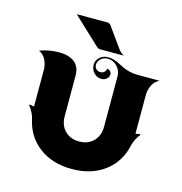

<svg xmlns="http://www.w3.org/2000/svg" viewBox="-103 -778 831 875"><g transform="rotate(15 312.5 -340.0)"><path d="M152.3 -683.6H297.9Q302 -683.6 307 -680.7Q312 -677.7 314.5 -673.8L379.4 -583.3Q391.4 -565.7 408.2 -556.6H293.9Q287.8 -556.6 277.3 -566.4ZM29.3 -478.5Q44.2 -484.9 69.3 -490Q94.5 -495.1 119.6 -495.1Q135.5 -495.1 149.3 -492.8Q163.1 -490.5 176.4 -484.6Q189.7 -478.8 199 -469.6Q208.3 -460.4 214 -445.8Q219.7 -431.2 219.7 -412.1V-220.7Q219.7 -178 245.2 -152Q270.8 -126 312.5 -126Q354.2 -126 379.8 -152Q405.3 -178 405.3 -220.7V-457Q405.3 -484.6 386.6 -504.5Q367.9 -524.4 341.8 -524.4Q323 -524.4 309.7 -512.3Q296.4 -500.2 296.4 -483.2Q296.4 -471.9 304.3 -464.1Q312.3 -456.3 323.7 -456.3Q334.7 -456.3 342.4 -463Q350.1 -469.7 350.1 -479.2Q359.1 -479.2 365.4 -473Q371.6 -466.8 371.6 -458.3Q371.6 -445.6 361.3 -436.6Q351.1 -427.7 336.7 -427.7Q315.9 -427.7 301.1 -443.5Q286.4 -459.2 286.4 -481.4Q286.4 -502.2 302.6 -516.7Q318.8 -531.2 341.8 -531.2Q356.4 -531.2 370.5 -526.9Q384.5 -522.5 396.7 -516.1Q408.9 -509.8 422.2 -503.4Q435.5 -497.1 453.7 -492.7Q471.9 -488.3 492.7 -488.3H595.7Q573.5 -477.8 562.6 -455.8Q551.8 -433.8 551.8 -410.2V-226.6Q554.9 -226.6 561.2 -228.3Q567.4 -230 570.3 -230Q573.2 -230 576.2 -228.5Q565.4 -217 557 -199.8Q548.6 -182.6 546.1 -170.4Q529.3 -90.1 466.9 -43.1Q404.5 3.9 312.5 3.9Q220.5 3.9 158.1 -43.1Q95.7 -90.1 78.9 -170.4Q76.4 -182.6 68 -199.8Q59.6 -217 48.8 -228.5Q51.8 -230 54.7 -230Q57.6 -230 63.8 -228.3Q70.1 -226.6 73.2 -226.6V-400.4Q73.2 -423.6 62.3 -446.3Q51.3 -469 29.3 -478.5Z"/></g></svg>

Font: Agreloy
Style: Medium
Weight: 400
Designer: gluk
Foundry: gluk
Version: Version 0.27